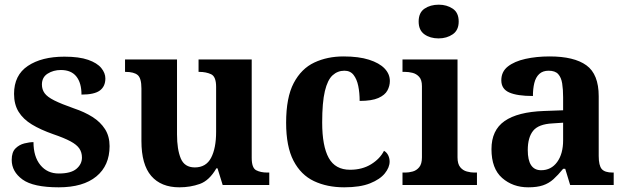

<svg xmlns="http://www.w3.org/2000/svg" viewBox="-20 -790 2673 820"><path d="M231 10Q122 10 76 -23.5Q30 -57 30 -107Q30 -140 46 -156Q62 -172 84 -177.5Q106 -183 123 -183Q123 -121 152.5 -85Q182 -49 231 -49Q283 -49 306.5 -69Q330 -89 330 -117Q330 -139 319 -155.5Q308 -172 281 -186.5Q254 -201 207 -217Q153 -236 116 -258.5Q79 -281 59.5 -312.5Q40 -344 40 -389Q40 -469 99 -508.5Q158 -548 255 -548Q318 -548 356.5 -534.5Q395 -521 412.5 -499.5Q430 -478 430 -455Q430 -421 406.5 -403.5Q383 -386 328 -386Q328 -436 306 -463.5Q284 -491 240 -491Q208 -491 183.5 -475.5Q159 -460 159 -429Q159 -408 170.5 -392Q182 -376 212 -361Q242 -346 296 -327Q341 -312 375 -290.5Q409 -269 428.5 -238.5Q448 -208 448 -166Q448 -83 391.5 -36.5Q335 10 231 10Z M746 10Q668 10 626 -38.5Q584 -87 584 -188V-412Q584 -456 568 -469.5Q552 -483 516 -483H514V-536H736V-216Q736 -152 752 -113.5Q768 -75 812 -75Q860 -75 881.5 -116Q903 -157 903 -227V-419Q903 -463 881.5 -473Q860 -483 831 -483H828V-536H1055V-116Q1055 -73 1074 -63Q1093 -53 1122 -53H1130V0H931L909 -71H904Q874 -19 833.5 -4.5Q793 10 746 10Z M1450 10Q1377 10 1321 -16.5Q1265 -43 1233.5 -103.5Q1202 -164 1202 -266Q1202 -374 1234.5 -435.5Q1267 -497 1322.5 -523Q1378 -549 1447 -549Q1512 -549 1556 -535Q1600 -521 1622.5 -497.5Q1645 -474 1645 -444Q1645 -423 1634.5 -403.5Q1624 -384 1596 -371.5Q1568 -359 1516 -359Q1516 -394 1510 -423Q1504 -452 1490 -470Q1476 -488 1451 -488Q1422 -488 1400.5 -468.5Q1379 -449 1367.5 -401Q1356 -353 1356 -267Q1356 -166 1384 -115.5Q1412 -65 1475 -65Q1527 -65 1565 -88.5Q1603 -112 1620 -146Q1632 -139 1638 -126.5Q1644 -114 1644 -100Q1644 -75 1623.5 -49.5Q1603 -24 1560.5 -7Q1518 10 1450 10Z M1699 0V-53H1711Q1726 -53 1742.5 -57.5Q1759 -62 1770.5 -76Q1782 -90 1782 -118V-422Q1782 -449 1770 -462Q1758 -475 1741.5 -479Q1725 -483 1711 -483H1699V-536H1934V-118Q1934 -90 1945.5 -76Q1957 -62 1974 -57.5Q1991 -53 2005 -53H2017V0ZM1853 -626Q1817 -626 1792.5 -643.5Q1768 -661 1768 -698Q1768 -736 1793 -753Q1818 -770 1854 -770Q1888 -770 1913.5 -753Q1939 -736 1939 -698Q1939 -661 1913.5 -643.5Q1888 -626 1853 -626Z M2236 10Q2170 10 2124.5 -30Q2079 -70 2079 -153Q2079 -234 2135 -273Q2191 -312 2303 -316L2385 -319V-374Q2385 -408 2381 -433.5Q2377 -459 2364 -473.5Q2351 -488 2323 -488Q2298 -488 2283 -474Q2268 -460 2262 -435.5Q2256 -411 2256 -380Q2189 -380 2155 -395Q2121 -410 2121 -447Q2121 -484 2149 -506Q2177 -528 2224 -538.5Q2271 -549 2327 -549Q2432 -549 2484.5 -511Q2537 -473 2537 -379V-124Q2537 -83 2550 -68Q2563 -53 2597 -53H2601V0H2415L2394 -69H2385Q2363 -42 2343.5 -24.5Q2324 -7 2299 1.5Q2274 10 2236 10ZM2291 -63Q2334 -63 2359.5 -98Q2385 -133 2385 -191V-266L2340 -263Q2280 -260 2257 -231.5Q2234 -203 2234 -149Q2234 -63 2291 -63Z"/></svg>

Font: Noto Serif Khojki
Style: Bold
Weight: 700
Version: Version 2.003